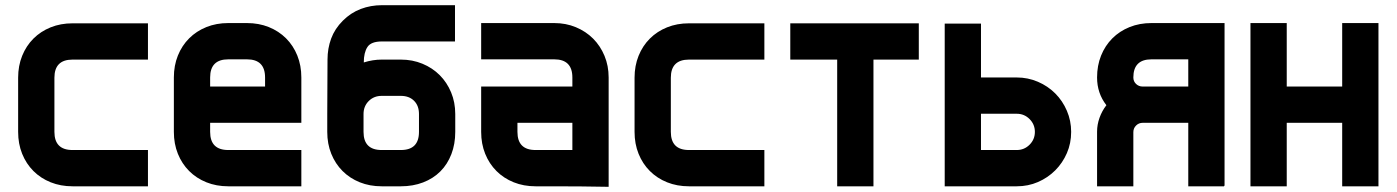

<svg xmlns="http://www.w3.org/2000/svg" viewBox="-20 -719 5390 741"><path d="M551 0H260Q214 0 175.5 -15.5Q137 -31 109 -59Q81 -87 65.5 -125.5Q50 -164 50 -210V-419Q50 -465 65.5 -503.5Q81 -542 109 -570Q137 -598 175.5 -613.5Q214 -629 260 -629H551V-489H260Q190 -489 190 -419V-210Q190 -140 260 -140H551Z M1143 0H861Q815 0 776.5 -15.5Q738 -31 710 -59Q682 -87 666.5 -125.5Q651 -164 651 -210V-420Q651 -466 666.5 -504.5Q682 -543 710 -571Q738 -599 776.5 -614.5Q815 -630 861 -630H933Q979 -630 1017.5 -614.5Q1056 -599 1084 -571Q1112 -543 1127.5 -504.5Q1143 -466 1143 -420V-245H791V-210Q791 -140 861 -140H1143ZM791 -420V-385H1003V-420Q1003 -490 933 -490H861Q791 -490 791 -420Z M1737 -210Q1737 -163 1722 -124Q1707 -85 1679.5 -57.5Q1652 -30 1613 -15Q1574 0 1527 0H1453Q1407 0 1368.5 -15.5Q1330 -31 1302 -59Q1274 -87 1258.5 -125.5Q1243 -164 1243 -210V-279Q1243 -332 1243.5 -384Q1244 -436 1244 -489Q1244 -532 1258 -570Q1272 -608 1303 -639Q1334 -670 1372.5 -684.5Q1411 -699 1454 -699H1736V-559H1454Q1412 -559 1398 -537.5Q1384 -516 1384 -478Q1419 -489 1453 -489H1527Q1572 -489 1610.5 -473Q1649 -457 1677 -429Q1705 -401 1721 -362.5Q1737 -324 1737 -279ZM1597 -210V-279Q1597 -311 1578 -330Q1559 -349 1527 -349H1453Q1423 -349 1403 -329Q1383 -309 1383 -279V-210Q1383 -140 1453 -140H1527Q1597 -140 1597 -210Z M1837 -630H2119Q2164 -630 2202.5 -614Q2241 -598 2269 -570Q2297 -542 2313 -503.5Q2329 -465 2329 -420V2Q2276 1 2224 0.5Q2172 0 2119 0H2047Q2001 0 1962.5 -15.5Q1924 -31 1896 -59Q1868 -87 1852.5 -125.5Q1837 -164 1837 -210V-385H2189V-420Q2189 -490 2119 -490H1837ZM2189 -245H1977V-210Q1977 -140 2047 -140H2189Z M2930 0H2639Q2593 0 2554.5 -15.5Q2516 -31 2488 -59Q2460 -87 2444.5 -125.5Q2429 -164 2429 -210V-419Q2429 -465 2444.5 -503.5Q2460 -542 2488 -570Q2516 -598 2554.5 -613.5Q2593 -629 2639 -629H2930V-489H2639Q2569 -489 2569 -419V-210Q2569 -140 2639 -140H2930Z M3526 -489H3351V0H3211V-489H3030V-629H3526V-489Z M4114 -210Q4114 -166 4097.5 -128Q4081 -90 4052.5 -61.5Q4024 -33 3986 -16.5Q3948 0 3904 0H3626V-628H3766V-420H3904Q3947 -420 3985.5 -403.5Q4024 -387 4052.5 -358.5Q4081 -330 4097.5 -291.5Q4114 -253 4114 -210ZM3974 -210Q3974 -239 3953.5 -259.5Q3933 -280 3904 -280H3766V-140H3904Q3933 -140 3953.5 -160.5Q3974 -181 3974 -210Z M4566 -245H4390Q4375 -245 4364.5 -234.5Q4354 -224 4354 -209V0H4214V-211Q4214 -238 4223.5 -264.5Q4233 -291 4250 -313Q4214 -359 4214 -420Q4214 -466 4229.5 -504.5Q4245 -543 4273 -571Q4301 -599 4339.5 -614.5Q4378 -630 4424 -630H4706V-2H4704V0H4566ZM4566 -385V-490H4424Q4354 -490 4354 -420Q4354 -405 4364.5 -395Q4375 -385 4390 -385Z M4806 -630H4946V-385H5160V-630H5300V0H5160V-245H4946V0H4806V-630Z"/></svg>

Font: CAT North
Style: Regular
Weight: 400
Designer: Peter Wiegel
Foundry: Peter Wiegel
Version: Version 1.000